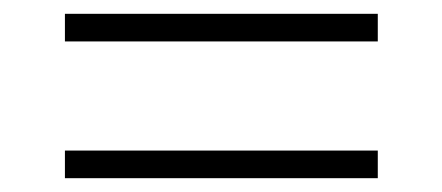

<svg xmlns="http://www.w3.org/2000/svg" viewBox="-20 -489 640 278"><path d="M74 -231V-271H527V-231ZM74 -429V-469H527V-429Z"/></svg>

Font: SUSE ExtraLight
Style: Regular
Weight: 250
Designer: Rene Bieder
Foundry: SUSE
Version: Version 1.000